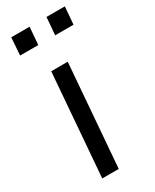

<svg xmlns="http://www.w3.org/2000/svg" viewBox="-186 -764 660 816"><g transform="rotate(-30 143.5 -356.5)"><path d="M59 0 99 -503H180L140 0ZM24 -713H114L107 -627H18ZM197 -713H287L280 -627H190Z"/></g></svg>

Font: PRinguin Sans
Style: Italic
Weight: 400
Designer: Vernon Adams
Foundry: Vernon Adams
Version: ""